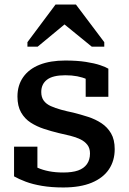

<svg xmlns="http://www.w3.org/2000/svg" viewBox="-20 -815 567 847"><path d="M377 -138Q377 -161 365.5 -176Q354 -191 334.5 -200.5Q315 -210 290.5 -216Q266 -222 239 -228Q206 -236 174 -246.5Q142 -257 115.5 -274Q89 -291 73 -319Q57 -347 57 -389Q57 -439 82.5 -475Q108 -511 155 -529.5Q202 -548 268 -548Q320 -548 358.5 -542Q397 -536 422 -527.5Q447 -519 458 -512V-388H358V-489Q370 -490 377.5 -486.5Q385 -483 389 -477Q393 -471 394.5 -462.5Q396 -454 394 -444Q382 -457 363 -465.5Q344 -474 320.5 -478.5Q297 -483 268 -483Q213 -483 187.5 -463.5Q162 -444 162 -409Q162 -386 173 -371Q184 -356 204 -347Q224 -338 249.5 -331Q275 -324 304 -318Q336 -310 368.5 -299.5Q401 -289 427.5 -271.5Q454 -254 470 -226.5Q486 -199 486 -157Q486 -106 460.5 -68Q435 -30 384.5 -9Q334 12 259 12Q207 12 165.5 5Q124 -2 93.5 -13.5Q63 -25 42 -37V-168H145V-34Q128 -41 119 -49.5Q110 -58 106.5 -67Q103 -76 104 -84Q105 -92 109 -98Q124 -85 146 -75Q168 -65 196.5 -59.5Q225 -54 259 -54Q299 -54 324.5 -63Q350 -72 363.5 -91Q377 -110 377 -138ZM315 -795H225L101 -629V-609H146L303 -739L228 -737L385 -609H440V-629Z"/></svg>

Font: Roboto Serif Medium
Style: Regular
Weight: 500
Designer: Greg Gazdowicz
Foundry: Commercial Type
Version: Version 1.008